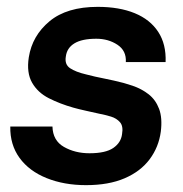

<svg xmlns="http://www.w3.org/2000/svg" viewBox="-20 -528 535 560"><path d="M231 12Q167 12 116 -8.5Q65 -29 37 -67.5Q9 -106 10 -159H133Q134 -118 166.5 -99.5Q199 -81 241 -81Q288 -81 310.5 -96.5Q333 -112 336 -137Q340 -160 330 -171.5Q320 -183 303.5 -188Q287 -193 271 -196Q253 -200 230.5 -205Q208 -210 194 -214Q155 -225 122.5 -241.5Q90 -258 73.5 -287Q57 -316 64 -361Q74 -424 124.5 -466Q175 -508 265 -508Q328 -508 373 -489.5Q418 -471 441.5 -435Q465 -399 463 -347H347Q349 -380 322.5 -397.5Q296 -415 261 -415Q219 -415 197 -401.5Q175 -388 172 -363Q168 -340 184.5 -329Q201 -318 231 -311Q242 -308 257.5 -304.5Q273 -301 288.5 -298Q304 -295 312 -293Q340 -287 366.5 -278Q393 -269 413.5 -253Q434 -237 444 -210.5Q454 -184 449 -144Q443 -99 416.5 -63.5Q390 -28 343.5 -8Q297 12 231 12Z"/></svg>

Font: Host Grotesk Light SemiBold
Style: Italic
Weight: 600
Italic angle: -8°
Version: Version 1.003